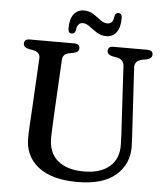

<svg xmlns="http://www.w3.org/2000/svg" viewBox="-59 -931 869 999"><g transform="rotate(5 375.5 -431.0)"><path d="M586.5 -293.5 569 -604.5Q567 -638.5 532 -646L507 -650.5Q480 -657 480 -677Q480 -700 508 -700H686Q714.5 -700 714.5 -677Q714.5 -657.5 687 -650.5L663 -646Q622.5 -637 625 -601L643 -293Q644.5 -268 645.8 -244Q647 -220 648 -194.5Q651 -102 583.8 -42.5Q516.5 17 382.5 17Q246.5 17 175.8 -40Q105 -97 107.5 -194Q107.5 -215.5 109.8 -253.2Q112 -291 114 -323L129.5 -608Q131 -638.5 94.5 -646L70 -650.5Q42.5 -656.5 42.5 -676.5Q42.5 -700 71 -700H304Q332.5 -700 332.5 -676.5Q332.5 -657.5 305 -651L280 -646Q248.5 -639.5 247 -609.5L231.5 -323.5Q229.5 -287.5 228.5 -258.8Q227.5 -230 226.5 -206Q224.5 -123.5 273.8 -82Q323 -40.5 410.5 -40.5Q498 -40.5 545.8 -82.2Q593.5 -124 591 -198Q590 -231 589 -252.8Q588 -274.5 586.5 -293.5ZM466.5 -752Q438 -752 416 -766.2Q394 -780.5 375.5 -794.8Q357 -809 339 -809Q310 -809 305.5 -766.5Q301.5 -750 286 -750Q267 -750 267 -775.5Q267 -825 286.8 -850Q306.5 -875 339 -875Q367.5 -875 389.2 -860.8Q411 -846.5 429.2 -832.5Q447.5 -818.5 466.5 -818.5Q496 -818.5 500 -860.5Q503.5 -877.5 519.5 -877.5Q538 -877.5 538 -852Q538 -802 518.2 -777Q498.5 -752 466.5 -752Z"/></g></svg>

Font: Fraunces 9pt Soft
Style: Regular
Weight: 400
Version: Version 1.000;[0bf87f6ff]